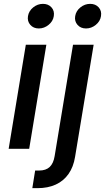

<svg xmlns="http://www.w3.org/2000/svg" viewBox="-20 -771 544 995"><path d="M24.9 0 113.8 -539.1H220.2L131.3 0ZM181.2 -623.5Q153.3 -623.5 137 -642.3Q120.6 -661.1 125 -687.5Q129.4 -714.4 152.1 -732.7Q174.8 -751 202.6 -751Q230.5 -751 246.8 -732.7Q263.2 -714.4 258.8 -687.5Q254.9 -661.1 231.9 -642.3Q209 -623.5 181.2 -623.5ZM358.4 -539.1H465.3L369.1 41.5Q360.8 93.8 335.4 130.1Q310.1 166.5 269.3 185.3Q228.5 204.1 173.8 204.1H147.5L162.1 112.8H182.1Q218.3 112.8 237.8 94Q257.3 75.2 263.2 37.6ZM425.8 -623.5Q397.9 -623.5 381.6 -642.3Q365.2 -661.1 369.6 -687.5Q374 -714.4 396.7 -732.7Q419.4 -751 447.3 -751Q475.1 -751 491.5 -732.7Q507.8 -714.4 503.4 -687.5Q499.5 -661.1 476.6 -642.3Q453.6 -623.5 425.8 -623.5Z"/></svg>

Font: Inter 18pt Medium
Style: Italic
Weight: 500
Italic angle: -9.3988°
Designer: Rasmus Andersson
Foundry: rsms
Version: Version 4.001;git-66647c0bb